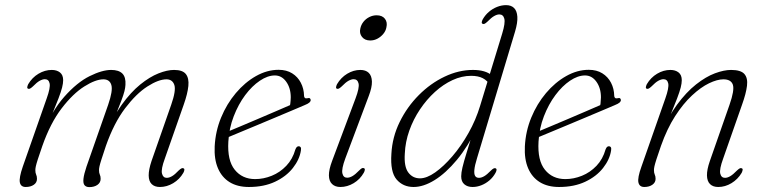

<svg xmlns="http://www.w3.org/2000/svg" viewBox="-20 -738 3061 766"><path d="M325 -73 411.5 -320Q431 -376.5 424.2 -399Q417.5 -421.5 392.5 -421.5Q361.5 -421.5 316.2 -393Q271 -364.5 226 -305.8Q181 -247 149 -156Q137 -121.5 131 -102.8Q125 -84 123 -74.8Q121 -65.5 121 -59.5Q121 -48 124.2 -41.5Q127.5 -35 127.5 -24.5Q127.5 -9.5 114.8 -0.8Q102 8 82.5 8Q63 8 59.2 -10.2Q55.5 -28.5 71 -73.5L166.5 -346Q181.5 -388 178 -405Q174.5 -422 159 -422Q150 -422 138.5 -415.8Q127 -409.5 111 -393Q104.5 -387 100.2 -384.8Q96 -382.5 92 -384Q88 -386 88.8 -390.8Q89.5 -395.5 92.5 -402Q108 -428.5 133.5 -443.8Q159 -459 186.5 -459Q206.5 -459 219.2 -449Q232 -439 232 -418Q232 -406 227.8 -389Q223.5 -372 213.2 -345Q203 -318 185.2 -275Q167.5 -232 140 -167L145.5 -195.5Q185.5 -294.5 236.5 -352Q287.5 -409.5 337.5 -434.2Q387.5 -459 423.5 -459Q453.5 -459 468 -444.8Q482.5 -430.5 480.5 -399.5Q480 -388.5 476.5 -374.2Q473 -360 464 -336.2Q455 -312.5 438.8 -272Q422.5 -231.5 396.5 -167L399 -195.5Q429 -269 465.2 -319.5Q501.5 -370 539.5 -400.8Q577.5 -431.5 612.2 -445.2Q647 -459 674.5 -459Q708.5 -459 721.5 -442.5Q734.5 -426 731.5 -395.2Q728.5 -364.5 713 -320.5L637.5 -105Q622 -63 626.2 -45.8Q630.5 -28.5 645 -28.5Q655 -28.5 666.2 -35Q677.5 -41.5 693 -58Q699.5 -64 704 -66.2Q708.5 -68.5 712 -66.5Q716 -65 715.5 -60Q715 -55 711.5 -48.5Q696.5 -22.5 671 -7.2Q645.5 8 618 8Q597 8 585.2 -3.5Q573.5 -15 573.2 -38Q573 -61 584.5 -95.5L663 -320Q683 -377 675.5 -399.2Q668 -421.5 644 -421.5Q612.5 -421.5 568 -393Q523.5 -364.5 479 -305.8Q434.5 -247 402.5 -156Q391 -121.5 385 -102.8Q379 -84 377 -74.8Q375 -65.5 375 -59.5Q375 -48 378.2 -41.5Q381.5 -35 381.5 -24.5Q381.5 -9.5 368.8 -0.5Q356 8.5 336.5 8.5Q323.5 8.5 317.2 0.8Q311 -7 313 -25Q315 -43 325 -73Z M869 -204.5Q869 -204.5 888.5 -212.8Q908 -221 939.8 -234.2Q971.5 -247.5 1008.2 -263.2Q1045 -279 1080.2 -294Q1115.5 -309 1141.5 -320.5L1134.5 -307.5Q1137 -315.5 1138.2 -325Q1139.5 -334.5 1140 -349.5Q1140 -386.5 1122 -411.8Q1104 -437 1076.5 -437Q1048 -437 1016.8 -416Q985.5 -395 958.2 -358.5Q931 -322 912.5 -274.2Q894 -226.5 891 -173Q886.5 -98 916.5 -60.8Q946.5 -23.5 998 -23.5Q1031.5 -23.5 1064.2 -36.8Q1097 -50 1122.2 -76.5Q1147.5 -103 1158.5 -142Q1161.5 -149.5 1164.8 -152Q1168 -154.5 1172 -154.5Q1177 -154.5 1179.5 -150.5Q1182 -146.5 1180.5 -137.5Q1175 -101.5 1148.5 -67.8Q1122 -34 1077.5 -13Q1033 8 973 8Q927.5 8 896.2 -11.2Q865 -30.5 849.5 -66.8Q834 -103 836.5 -154Q839.5 -214 862 -268.8Q884.5 -323.5 920.8 -366.5Q957 -409.5 1001.2 -434.5Q1045.5 -459.5 1091.5 -459.5Q1123 -459.5 1145.5 -445.5Q1168 -431.5 1180.2 -407.8Q1192.5 -384 1193 -356Q1193 -350.5 1196.2 -347.5Q1199.5 -344.5 1206 -346Q1213 -348 1216.2 -345.8Q1219.5 -343.5 1219.5 -338.5Q1219.5 -333.5 1214.2 -328.8Q1209 -324 1194 -318Q1175.5 -310 1145 -297.2Q1114.5 -284.5 1078.5 -269.2Q1042.5 -254 1006 -238.8Q969.5 -223.5 939.2 -211Q909 -198.5 890.8 -190.8Q872.5 -183 872.5 -183Z M1357.5 -105.5Q1342 -63.5 1346 -46.2Q1350 -29 1365 -29Q1375 -29 1386.2 -35.5Q1397.5 -42 1413 -58Q1419.5 -64.5 1423.8 -66.8Q1428 -69 1432 -67Q1436 -65.5 1435.5 -60.5Q1435 -55.5 1431.5 -49Q1416.5 -22.5 1391 -7.2Q1365.5 8 1338 8Q1317 8 1304.8 -3.8Q1292.5 -15.5 1292.2 -38.5Q1292 -61.5 1305 -96L1398.5 -345.5Q1414.5 -388 1410.5 -405Q1406.5 -422 1391 -422Q1382 -422 1370.5 -415.8Q1359 -409.5 1343 -393Q1336.5 -387 1332.2 -384.8Q1328 -382.5 1324 -384Q1320 -386 1320.8 -390.8Q1321.5 -395.5 1324.5 -402Q1340 -428.5 1365.2 -443.8Q1390.5 -459 1417.5 -459Q1439 -459 1451 -447.5Q1463 -436 1463.8 -412.8Q1464.5 -389.5 1451 -354.5ZM1457 -576.5Q1435.5 -576.5 1424.2 -590.8Q1413 -605 1417.5 -624Q1420.5 -639 1430 -651Q1439.5 -663 1453.5 -670Q1467.5 -677 1482.5 -677Q1505 -677 1515.8 -663Q1526.5 -649 1521.5 -628.5Q1519 -614.5 1509.2 -602.8Q1499.5 -591 1486 -583.8Q1472.5 -576.5 1457 -576.5Z M2035 -612.5 1883 -106.5Q1874 -77.5 1872.5 -60.2Q1871 -43 1875.8 -35.8Q1880.5 -28.5 1891 -28.5Q1900.5 -28.5 1911.8 -35Q1923 -41.5 1938.5 -57.5Q1945 -64 1949.5 -66Q1954 -68 1957.5 -66.5Q1961.5 -64.5 1961 -59.8Q1960.5 -55 1957 -48.5Q1947.5 -31 1932.5 -18.2Q1917.5 -5.5 1900.2 1.2Q1883 8 1865.5 8Q1845 8 1832.5 -2.8Q1820 -13.5 1820 -34.5Q1820 -48.5 1825 -70Q1830 -91.5 1842.2 -130.8Q1854.5 -170 1874.5 -236L1884.5 -230.5Q1847 -153.5 1802.8 -100.2Q1758.5 -47 1714 -19.5Q1669.5 8 1630 8Q1588 8 1562.2 -22Q1536.5 -52 1541.5 -124.5Q1545 -191 1574.5 -251.2Q1604 -311.5 1650.8 -358.5Q1697.5 -405.5 1753.8 -432.2Q1810 -459 1867 -459Q1892 -459 1910.8 -453.5Q1929.5 -448 1942 -437.5Q1954.5 -427 1961 -412.5L1936 -397Q1924.5 -416.5 1906.2 -426Q1888 -435.5 1859.5 -435.5Q1822.5 -435.5 1785.5 -418.5Q1748.5 -401.5 1715.2 -371.2Q1682 -341 1655.5 -301.5Q1629 -262 1613 -217Q1597 -172 1595 -125Q1591.5 -73 1609 -49.8Q1626.5 -26.5 1655.5 -26.5Q1682.5 -26.5 1716.2 -50.2Q1750 -74 1785 -114.8Q1820 -155.5 1849.2 -207.5Q1878.5 -259.5 1895.5 -316L1983.5 -604Q1996.5 -646.5 1992 -663.5Q1987.5 -680.5 1972 -680.5Q1963 -680.5 1951.5 -674Q1940 -667.5 1924.5 -651.5Q1918 -645.5 1913.5 -643.2Q1909 -641 1905.5 -643Q1901.5 -644.5 1902 -649.5Q1902.5 -654.5 1906 -661Q1916 -678.5 1930.8 -691Q1945.5 -703.5 1963.2 -710.5Q1981 -717.5 1999 -717.5Q2019.5 -717.5 2031 -706Q2042.5 -694.5 2044 -671.2Q2045.5 -648 2035 -612.5Z M2106.5 -204.5Q2106.5 -204.5 2126 -212.8Q2145.5 -221 2177.2 -234.2Q2209 -247.5 2245.8 -263.2Q2282.5 -279 2317.8 -294Q2353 -309 2379 -320.5L2372 -307.5Q2374.5 -315.5 2375.8 -325Q2377 -334.5 2377.5 -349.5Q2377.5 -386.5 2359.5 -411.8Q2341.5 -437 2314 -437Q2285.5 -437 2254.2 -416Q2223 -395 2195.8 -358.5Q2168.5 -322 2150 -274.2Q2131.5 -226.5 2128.5 -173Q2124 -98 2154 -60.8Q2184 -23.5 2235.5 -23.5Q2269 -23.5 2301.8 -36.8Q2334.5 -50 2359.8 -76.5Q2385 -103 2396 -142Q2399 -149.5 2402.2 -152Q2405.5 -154.5 2409.5 -154.5Q2414.5 -154.5 2417 -150.5Q2419.5 -146.5 2418 -137.5Q2412.5 -101.5 2386 -67.8Q2359.5 -34 2315 -13Q2270.5 8 2210.5 8Q2165 8 2133.8 -11.2Q2102.5 -30.5 2087 -66.8Q2071.5 -103 2074 -154Q2077 -214 2099.5 -268.8Q2122 -323.5 2158.2 -366.5Q2194.5 -409.5 2238.8 -434.5Q2283 -459.5 2329 -459.5Q2360.5 -459.5 2383 -445.5Q2405.5 -431.5 2417.8 -407.8Q2430 -384 2430.5 -356Q2430.5 -350.5 2433.8 -347.5Q2437 -344.5 2443.5 -346Q2450.5 -348 2453.8 -345.8Q2457 -343.5 2457 -338.5Q2457 -333.5 2451.8 -328.8Q2446.5 -324 2431.5 -318Q2413 -310 2382.5 -297.2Q2352 -284.5 2316 -269.2Q2280 -254 2243.5 -238.8Q2207 -223.5 2176.8 -211Q2146.5 -198.5 2128.2 -190.8Q2110 -183 2110 -183Z M2560 -384Q2556 -386 2556.8 -390.8Q2557.5 -395.5 2560.5 -402Q2576 -428.5 2601.5 -443.8Q2627 -459 2654.5 -459Q2674.5 -459 2687.2 -449Q2700 -439 2700 -418Q2700 -406 2695.8 -389Q2691.5 -372 2681.2 -345Q2671 -318 2653.2 -274.8Q2635.5 -231.5 2608 -167L2613.5 -195.5Q2643.5 -269.5 2680.8 -320Q2718 -370.5 2757 -401.2Q2796 -432 2832.2 -445.5Q2868.5 -459 2896.5 -459Q2935.5 -459 2949.8 -442.8Q2964 -426.5 2960.2 -395.8Q2956.5 -365 2940.5 -320.5L2865 -105Q2849.5 -62.5 2853.5 -45.5Q2857.5 -28.5 2872.5 -28.5Q2882 -28.5 2893.2 -35Q2904.5 -41.5 2920.5 -58Q2927 -64 2931.2 -66.2Q2935.5 -68.5 2939.5 -66.5Q2943.5 -65 2942.8 -60Q2942 -55 2939 -48.5Q2923.5 -22.5 2898.2 -7.2Q2873 8 2845.5 8Q2824.5 8 2812.8 -3.5Q2801 -15 2800.5 -38Q2800 -61 2812 -95.5L2890.5 -320Q2911 -378.5 2903.8 -400Q2896.5 -421.5 2866 -421.5Q2841.5 -421.5 2808.8 -405.8Q2776 -390 2740.8 -357.2Q2705.5 -324.5 2673.2 -274.2Q2641 -224 2617 -156Q2605 -121.5 2599 -102.8Q2593 -84 2591 -74.8Q2589 -65.5 2589 -59.5Q2589 -48 2592.2 -41.5Q2595.5 -35 2595.5 -24.5Q2595.5 -10 2582.8 -1Q2570 8 2550.5 8Q2531 8 2527 -10.2Q2523 -28.5 2539 -73L2634.5 -345.5Q2649.5 -388 2646 -405Q2642.5 -422 2627 -422Q2618 -422 2606.5 -415.8Q2595 -409.5 2579 -393Q2572.5 -387 2568.2 -384.8Q2564 -382.5 2560 -384Z"/></svg>

Font: Fraunces ExtraLight
Style: Italic
Weight: 250
Italic angle: -16°
Version: Version 1.000;[b76b70a41]